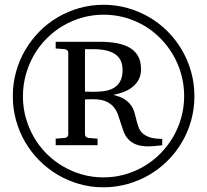

<svg xmlns="http://www.w3.org/2000/svg" viewBox="-20 -757 877 813"><path d="M499 -460.9Q499 -481.4 492.2 -497.8Q485.4 -514.2 470.2 -525.6Q455.1 -537.1 431.4 -543Q407.7 -548.8 374 -548.8H339.8V-369.1Q340.3 -369.1 344.7 -368.9Q349.1 -368.7 355 -368.7Q360.8 -368.7 366.9 -368.4Q373 -368.2 377 -368.2Q406.7 -368.2 429.4 -372.8Q452.1 -377.4 467.5 -388.4Q482.9 -399.4 491 -417Q499 -434.6 499 -460.9ZM667 -142.1Q664.6 -141.6 658.2 -140.9Q651.9 -140.1 643.6 -139.4Q635.3 -138.7 626 -137.9Q616.7 -137.2 608.9 -137.2Q575.7 -137.2 555.2 -145.8Q534.7 -154.3 522.2 -168.5Q509.8 -182.6 503.2 -200.4Q496.6 -218.3 491 -237.1Q485.4 -255.9 478.8 -273.7Q472.2 -291.5 459.7 -305.7Q447.3 -319.8 426.8 -328.4Q406.2 -336.9 373 -336.9Q361.8 -336.9 351.6 -336.4Q341.3 -335.9 339.8 -335.9V-187Q339.8 -182.6 343.8 -178.2Q347.7 -173.8 355 -172.9L393.1 -169.9V-142.1H215.8V-169.9L253.9 -172.9Q261.7 -173.8 265.4 -178.2Q269 -182.6 269 -187V-535.2Q269 -539.6 265.4 -543.7Q261.7 -547.9 253.9 -548.8L215.8 -551.8V-580.1H401.9Q442.9 -580.1 475.3 -574Q507.8 -567.9 530.5 -554.2Q553.2 -540.5 565.2 -518.3Q577.1 -496.1 577.1 -463.9Q577.1 -438.5 567.4 -420.2Q557.6 -401.9 541.5 -388.9Q525.4 -376 504.2 -367.9Q482.9 -359.9 460 -355Q489.7 -348.1 507.3 -336.7Q524.9 -325.2 534.9 -311Q544.9 -296.9 549.3 -280.8Q553.7 -264.6 557.6 -248.8Q561.5 -232.9 566.7 -218.5Q571.8 -204.1 583.3 -193.1Q594.7 -182.1 614.5 -175.5Q634.3 -168.9 667 -168.9ZM759.8 -350.1Q759.8 -397.9 747.6 -441.9Q735.4 -485.8 713.1 -524.2Q690.9 -562.5 659.9 -594Q628.9 -625.5 591.1 -647.9Q553.2 -670.4 509.5 -682.6Q465.8 -694.8 418.9 -694.8Q372.1 -694.8 328.6 -682.6Q285.2 -670.4 247.3 -648.2Q209.5 -626 178 -594.5Q146.5 -563 124.3 -524.7Q102.1 -486.3 89.6 -441.7Q77.1 -397 77.1 -348.1Q77.1 -301.3 89.4 -257.8Q101.6 -214.4 123.5 -176.3Q145.5 -138.2 176.5 -106.9Q207.5 -75.7 245.6 -53.2Q283.7 -30.8 327.1 -18.3Q370.6 -5.9 418 -5.9Q465.3 -5.9 509 -18.3Q552.7 -30.8 590.6 -53.2Q628.4 -75.7 659.7 -107.4Q690.9 -139.2 713.1 -177.2Q735.4 -215.3 747.6 -259.3Q759.8 -303.2 759.8 -350.1ZM803.2 -350.1Q803.2 -296.9 789.6 -247.6Q775.9 -198.2 750.7 -155.3Q725.6 -112.3 690.4 -77.1Q655.3 -42 612.3 -16.8Q569.3 8.3 520 22.2Q470.7 36.1 417 36.1Q364.3 36.1 315.7 22.2Q267.1 8.3 224.6 -16.8Q182.1 -42 147 -77.1Q111.8 -112.3 86.7 -155.3Q61.5 -198.2 47.9 -247.6Q34.2 -296.9 34.2 -350.1Q34.2 -403.3 47.9 -452.6Q61.5 -502 86.7 -544.9Q111.8 -587.9 146.7 -623.3Q181.6 -658.7 224.4 -683.8Q267.1 -709 316.4 -722.9Q365.7 -736.8 418.9 -736.8Q471.2 -736.8 520.3 -722.9Q569.3 -709 612.1 -684.1Q654.8 -659.2 689.9 -623.8Q725.1 -588.4 750.2 -545.4Q775.4 -502.4 789.3 -452.9Q803.2 -403.3 803.2 -350.1Z"/></svg>

Font: BabelStone Ogham Bound
Style: Regular
Weight: 400
Designer: Andrew West
Foundry: BabelStone
Version: Version 2.02 March 14, 2022